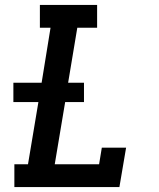

<svg xmlns="http://www.w3.org/2000/svg" viewBox="-20 -755 640 775"><path d="M38 0V-92H93L135 -343H34V-421H148L184 -643H141V-735H372V-643H292L255 -421H319V-343H243L201 -92H380L391 -159H489L462 0Z"/></svg>

Font: Iosevka Etoile SmBdObl
Style: Regular
Weight: 600
Italic angle: -9°
Designer: Belleve Invis
Foundry: Belleve Invis
Version: Version 15.5.2; ttfautohint (v1.8.4)